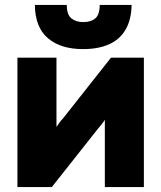

<svg xmlns="http://www.w3.org/2000/svg" viewBox="-20 -762 657 782"><path d="M51 0V-527H210V-245Q216 -254 222.5 -263Q229 -272 236 -279L432 -527H566V0H407V-274Q400 -263 392 -253.5Q384 -244 376 -234L191 0ZM318 -562Q227 -562 175 -606.5Q123 -651 122 -742H252Q252 -702 271 -687Q290 -672 319 -672Q350 -672 368 -687Q386 -702 386 -742H516Q515 -682 491.5 -641.5Q468 -601 424 -581.5Q380 -562 318 -562Z"/></svg>

Font: Onest ExtraBold
Style: Regular
Weight: 800
Designer: Dmitri Voloshin, Andrey Kudryavtsev
Foundry: Dmitri Voloshin, Andrey Kudryavtsev
Version: Version 1.000;gftools[0.9.33]